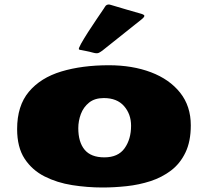

<svg xmlns="http://www.w3.org/2000/svg" viewBox="-20 -811 919 849"><path d="M433.6 18.1Q366.2 18.1 299.3 7.6Q232.4 -2.9 177.2 -30.8Q122.1 -58.6 88.9 -109.1Q55.7 -159.7 55.7 -240.2Q55.7 -343.3 107.7 -405.3Q159.7 -467.3 251.2 -494.9Q342.8 -522.5 461.4 -522.5Q565.4 -522.5 647.5 -491.5Q729.5 -460.4 776.6 -401.1Q823.7 -341.8 823.7 -256.8Q823.7 -185.5 800 -136.5Q776.4 -87.4 736.1 -56.9Q695.8 -26.4 645.3 -10Q594.7 6.3 540 12.2Q485.4 18.1 433.6 18.1ZM441.4 -115.2Q502.4 -115.2 531 -155.5Q559.6 -195.8 559.6 -254.9Q559.6 -306.2 528.6 -341.8Q497.6 -377.4 439 -377.4Q398.9 -377.4 374 -357.4Q349.1 -337.4 337.6 -306.9Q326.2 -276.4 326.2 -244.1Q326.2 -182.6 354.2 -148.9Q382.3 -115.2 441.4 -115.2ZM391.6 -578.1Q376 -582.5 360.6 -585.4Q345.2 -588.4 335 -590.3Q332.5 -590.3 329.1 -592.8Q326.2 -595.7 338.1 -617.2Q350.1 -638.7 369.1 -668.5Q388.2 -698.2 407.7 -726.8Q427.2 -755.4 439 -772.9Q441.4 -777.3 443.8 -780.5Q446.3 -783.7 447.8 -786.1Q456.5 -793.9 469.2 -789.6Q509.8 -777.8 540 -768.6Q570.3 -759.3 599.6 -751.5Q618.2 -746.6 618.4 -741.2Q618.7 -735.8 606.9 -726.1L436.5 -590.3Q426.3 -582 417.5 -577.6Q408.7 -573.2 391.6 -578.1Z"/></svg>

Font: Seymour One
Style: Regular
Weight: 400
Designer: Vernon Adams
Foundry: Vernon Adams
Version: Version 1.100; ttfautohint (v1.8.4.7-5d5b);gftools[0.9.33]